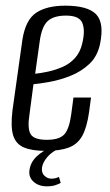

<svg xmlns="http://www.w3.org/2000/svg" viewBox="-20 -522 388 677"><path d="M141 10Q93 10 64.5 -2Q36 -14 26.5 -44.5Q17 -75 24 -133L59 -382Q70 -452 107.5 -477Q145 -502 210 -502Q289 -502 318.5 -472Q348 -442 333 -368Q324 -324 295.5 -297Q267 -270 229.5 -255Q192 -240 156 -233.5Q120 -227 98 -225L84 -119Q76 -69 88 -49Q100 -29 145 -29Q189 -29 206.5 -48Q224 -67 231 -118L239 -178H301L294 -126Q286 -71 269.5 -42Q253 -13 222 -1.5Q191 10 141 10ZM104 -262Q124 -264 149.5 -269.5Q175 -275 200.5 -286Q226 -297 244.5 -317.5Q263 -338 270 -369Q281 -414 270.5 -440.5Q260 -467 213 -467Q169 -467 148 -447.5Q127 -428 120 -376ZM145 135Q116 135 98 118.5Q80 102 84 77Q88 49 111 28Q134 7 160 -1L192 0Q164 12 147.5 31Q131 50 128 69Q126 88 137 98Q148 108 161 108Q170 108 177 106Q184 104 188 102L194 123Q187 127 175 131Q163 135 145 135Z"/></svg>

Font: Alumni Sans
Style: Italic
Weight: 400
Italic angle: -8°
Version: Version 1.016